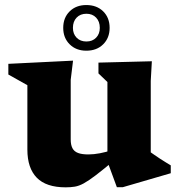

<svg xmlns="http://www.w3.org/2000/svg" viewBox="-20 -750 732 782"><path d="M268 -182Q268 -160 275 -146.5Q282 -133 297.8 -127Q313.5 -121 340 -121Q362 -121 387 -125.8Q412 -130.5 435 -138.5L446.5 -98Q400 -59 370.5 -36.5Q341 -14 321.2 -3.2Q301.5 7.5 284.8 10.2Q268 13 247.5 13Q168 13 129.8 -26.2Q91.5 -65.5 91.5 -140.5V-403L14 -446.5V-490L277.5 -503L268 -425ZM456 12.5 417.5 -92V-416L381 -451V-495L598.5 -500.5L594 -420.5V-129.5Q599 -126 609 -119Q619 -112 631.2 -104Q643.5 -96 655.2 -88.8Q667 -81.5 675.5 -76.5V-44.5L480 12.5ZM331.5 -729.5Q374 -729.5 400.2 -703.8Q426.5 -678 426.5 -636.5Q426.5 -595.5 400.2 -569.5Q374 -543.5 331.5 -543.5Q290 -543.5 263.8 -569.5Q237.5 -595.5 237.5 -636.5Q237.5 -678 263.8 -703.8Q290 -729.5 331.5 -729.5ZM332 -581Q356.5 -581 371.5 -596.5Q386.5 -612 386.5 -636.5Q386.5 -662.5 371.5 -678.2Q356.5 -694 332 -694Q307 -694 292 -678.2Q277 -662.5 277 -636.5Q277 -612 292 -596.5Q307 -581 332 -581Z"/></svg>

Font: Newsreader 9pt
Style: Bold
Weight: 700
Designer: Hugues Gentile
Foundry: Production Type
Version: Version 1.003